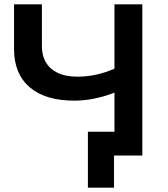

<svg xmlns="http://www.w3.org/2000/svg" viewBox="-20 -720 777 889"><path d="M639 -700V0H508V149H387V-110H510V-291Q414 -254 324 -254Q190 -254 117.5 -316Q45 -378 45 -493V-700H174V-507Q174 -439 217 -402Q260 -365 339 -365Q425 -365 510 -402V-700Z"/></svg>

Font: CMG Sans SemiBold
Style: Regular
Weight: 600
Designer: Julieta Ulanovsky
Foundry: Julieta Ulanovsky
Version: Version 7.200